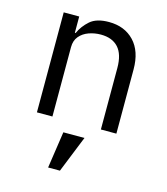

<svg xmlns="http://www.w3.org/2000/svg" viewBox="-115 -617 830 957"><g transform="rotate(15 300.0 -138.5)"><path d="M98 0V-516H178V-432H182Q199 -470 232 -499Q265 -528 329 -528Q410 -528 459 -476.5Q508 -425 508 -331V0H428V-317Q428 -388 396.5 -422.5Q365 -457 306 -457Q274 -457 244.5 -446.5Q215 -436 196.5 -414Q178 -392 178 -358V0ZM251 62H360L284 251H223Z"/></g></svg>

Font: Lilex
Style: Regular
Weight: 400
Monospace: yes
Designer: Mike Abbink, Paul van der Laan, Pieter van Rosmalen, Mikhael Khrustik
Foundry: Mikhael Khrustik
Version: Version 2.510